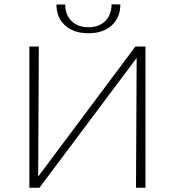

<svg xmlns="http://www.w3.org/2000/svg" viewBox="-20 -875 815 895"><path d="M658 0H614L617 -605L164 0H117V-658H161L158 -52L611 -658H658ZM541 -854 500 -855Q500 -806 470.5 -777Q441 -748 392 -748Q343 -748 313.5 -777Q284 -806 284 -854H243Q243 -793 283.5 -756.5Q324 -720 392 -720Q460 -720 500.5 -756.5Q541 -793 541 -854Z"/></svg>

Font: Ysabeau Light
Style: Regular
Weight: 300
Designer: Christian Thalmann (Catharsis Fonts)
Version: Version 0.003